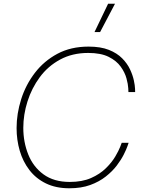

<svg xmlns="http://www.w3.org/2000/svg" viewBox="-20 -1000 786 1030"><path d="M352 10Q280 10 226.5 -16Q173 -42 138 -87.5Q103 -133 86 -191Q69 -249 69 -313Q69 -390 93.5 -467.5Q118 -545 167 -609Q216 -673 288 -711.5Q360 -750 455 -750Q520 -750 564 -732.5Q608 -715 635.5 -687Q663 -659 677.5 -628Q692 -597 698 -569Q704 -541 704.5 -523.5Q705 -506 705 -506H669Q669 -506 668 -527Q667 -548 658.5 -579.5Q650 -611 627.5 -642.5Q605 -674 563 -695Q521 -716 453 -716Q368 -716 302.5 -680.5Q237 -645 193.5 -586Q150 -527 127.5 -456Q105 -385 105 -314Q105 -238 131.5 -171.5Q158 -105 213.5 -64.5Q269 -24 354 -24Q421 -24 468.5 -45Q516 -66 548 -97.5Q580 -129 598.5 -160.5Q617 -192 625 -213Q633 -234 633 -234H670Q670 -234 664 -216.5Q658 -199 644 -171Q630 -143 606.5 -112Q583 -81 547.5 -53Q512 -25 464 -7.5Q416 10 352 10ZM597 -980 517 -828H487L560 -980Z"/></svg>

Font: Be Vietnam Pro Variable Thin
Style: Italic
Weight: 100
Italic angle: -12°
Designer: Lam Bao, Tony Le, Vietanh Nguyen
Foundry: Yellow Type Foundry
Version: Version 1.002